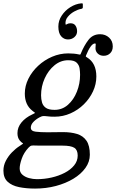

<svg xmlns="http://www.w3.org/2000/svg" viewBox="-85 -842 679 1122"><path d="M365.5 -659Q365.5 -639 350 -625.2Q334.5 -611.5 312 -611.5Q288.5 -611.5 272.2 -630.2Q256 -649 256 -687Q256 -721.5 275.8 -751.2Q295.5 -781 326.2 -800.2Q357 -819.5 390 -822.5Q394.5 -822.5 396.8 -822Q399 -821.5 399 -816.5V-799Q399 -791.5 389 -790Q371 -787 348.8 -774.8Q326.5 -762.5 311 -743.5Q295.5 -724.5 298 -701.5Q298.5 -697 301 -698Q303.5 -699 306.5 -701Q314.5 -706 327 -706Q347 -706 356.2 -692.2Q365.5 -678.5 365.5 -659ZM-65 155Q-65 125 -50.8 97.5Q-36.5 70 -14.8 47.8Q7 25.5 30 11Q46 0.5 48.8 -1.8Q51.5 -4 45.5 -7Q39.5 -10 30 -21.5Q17 -37.5 17 -64Q17 -98 40.5 -126.5Q64 -155 103 -173Q121 -181.5 120 -182.5Q119 -183.5 104.5 -194.5Q60 -229 60 -295Q60 -340 81 -382Q102 -424 138 -457.5Q174 -491 219.5 -510.5Q265 -530 314 -530Q348.5 -530 375.5 -524Q382 -522.5 383.8 -523.2Q385.5 -524 387.5 -529.5Q406.5 -576 432 -609Q457.5 -642 500 -642Q531 -642 552.5 -622.2Q574 -602.5 574 -571Q574 -545.5 558.8 -530.8Q543.5 -516 521 -516Q500 -516 486.5 -528.8Q473 -541.5 473 -560Q473 -573.5 474.2 -580.8Q475.5 -588 470 -588Q457.5 -588 444 -569Q430.5 -550 418 -518.5Q415.5 -512 417 -510.8Q418.5 -509.5 423.5 -506.5Q478 -473.5 478 -395Q478 -350 458.5 -308Q439 -266 405 -232.5Q371 -199 327 -179.5Q283 -160 234 -160Q222.5 -160 211.2 -160.5Q200 -161 190 -162.5Q174.5 -164.5 166.5 -163.8Q158.5 -163 146.5 -156.5Q125.5 -145.5 110.2 -129.5Q95 -113.5 95 -96Q95 -76 123 -72.5Q151 -69 192 -69Q211 -69 236.5 -69.5Q262 -70 283 -70Q330.5 -70 365.8 -59Q401 -48 420.5 -19.5Q440 9 440 62Q440 103.5 414.2 139.5Q388.5 175.5 343.8 202.5Q299 229.5 241.5 244.8Q184 260 120 260Q68.5 260 26.5 251.5Q-15.5 243 -40.2 220.2Q-65 197.5 -65 155ZM155 -285Q155 -263 160.5 -243.5Q166 -224 182.8 -212Q199.5 -200 234 -200Q278.5 -200 312 -229.5Q345.5 -259 364.2 -306Q383 -353 383 -405Q383 -422 380.2 -441.8Q377.5 -461.5 363 -475.8Q348.5 -490 314 -490Q269.5 -490 233.5 -460.5Q197.5 -431 176.2 -384Q155 -337 155 -285ZM81.5 21Q54 50.5 42 85.5Q30 120.5 30 142Q30 165 45.8 178.8Q61.5 192.5 84.8 198.8Q108 205 131 205Q174 205 216 195.5Q258 186 292.8 168Q327.5 150 348.2 124.5Q369 99 369 67Q369 34 349 21.5Q329 9 280 9H176Q163 9 150.2 9Q137.5 9 126 8.5Q106.5 7.5 99 9Q91.5 10.5 81.5 21Z"/></svg>

Font: Besley*
Style: Italic
Weight: 400
Italic angle: -13°
Designer: Owen Earl
Foundry: indestructible type*
Version: Version 2.000; ttfautohint (v1.8.3)